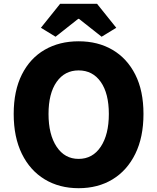

<svg xmlns="http://www.w3.org/2000/svg" viewBox="-20 -975 826 1009"><path d="M393 14Q292 14 215 -32.5Q138 -79 95 -166.5Q52 -254 52 -376Q52 -498 95 -583.5Q138 -669 215 -713.5Q292 -758 393 -758Q495 -758 571.5 -713Q648 -668 691 -583Q734 -498 734 -376Q734 -254 691 -166.5Q648 -79 571.5 -32.5Q495 14 393 14ZM393 -140Q467 -140 509.5 -204Q552 -268 552 -376Q552 -484 509.5 -544.5Q467 -605 393 -605Q320 -605 277.5 -544.5Q235 -484 235 -376Q235 -268 277.5 -204Q320 -140 393 -140ZM272 -782 195 -829 296 -955H490L591 -829L514 -782L395 -876H391Z"/></svg>

Font: Source Han Sans CN Heavy
Style: Regular
Weight: 900
Designer: Ryoko NISHIZUKA 西塚涼子 (kana, bopomofo & ideographs); Paul D. Hunt (Latin, Greek & Cyrillic); Sandoll Communications 산돌커뮤니
Foundry: Adobe
Version: Version 2.000;hotconv 1.0.107;makeotfexe 2.5.65593